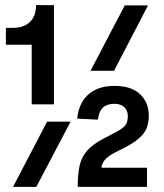

<svg xmlns="http://www.w3.org/2000/svg" viewBox="-20 -731 640 751"><path d="M104 -323V-556H3V-622H29Q74 -622 97.5 -645.5Q121 -669 121 -711H191V-323ZM334 -454 468 -710H559L426 -454ZM31 0 164 -255H256L122 0ZM284 0Q284 -50 291.5 -83.5Q299 -117 321 -142Q343 -167 387 -190L435 -215Q461 -229 470.5 -241.5Q480 -254 480 -277Q480 -299 466 -312Q452 -325 428 -325Q399 -325 383 -310.5Q367 -296 363 -263L282 -267Q288 -328 325.5 -361.5Q363 -395 428 -395Q494 -395 528 -362.5Q562 -330 562 -279Q562 -232 538 -204.5Q514 -177 470 -155L427 -133Q399 -118 388 -103Q377 -88 377 -75H555V0Z"/></svg>

Font: Geist Mono SemiBold
Style: Regular
Weight: 600
Monospace: yes
Designer: Basement.studio, Andrés Briganti, Mateo Zaragoza
Foundry: Basement.studio, Vercel, Andrés Briganti, Guido Ferreyra, Mateo Zaragoza
Version: Version 1.500; ttfautohint (v1.8.4.7-5d5b)